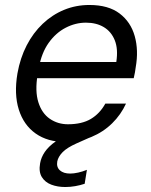

<svg xmlns="http://www.w3.org/2000/svg" viewBox="-20 -558 606 771"><path d="M241 12Q171 12 123 -22Q75 -56 55.5 -118Q36 -180 50 -263Q61 -325 87 -375.5Q113 -426 151.5 -462.5Q190 -499 237.5 -518.5Q285 -538 339 -538Q415 -538 460 -504Q505 -470 521 -413Q537 -356 525 -288Q524 -278 522 -268Q520 -258 517 -244H110L121 -309H447Q455 -361 441 -396Q427 -431 397 -449Q367 -467 325 -467Q283 -467 243.5 -446.5Q204 -426 175.5 -386Q147 -346 136 -286L131 -258Q120 -192 134 -147.5Q148 -103 180 -81Q212 -59 253 -59Q309 -59 345 -80.5Q381 -102 403 -142H486Q466 -98 430.5 -63Q395 -28 347 -8Q299 12 241 12ZM242 193Q211 193 186 183.5Q161 174 148 153Q135 132 141 98Q145 74 160 52Q175 30 204 9.5Q233 -11 280 -30L337 -53L350 -10L287 18Q249 35 231.5 53Q214 71 210 90Q206 113 220.5 126Q235 139 262 139Q276 139 294 135Q312 131 329 124L320 180Q302 186 282 189.5Q262 193 242 193Z"/></svg>

Font: DM Sans 9pt
Style: Italic
Weight: 400
Italic angle: -10°
Designer: Colophon Foundry, Jonny Pinhorn
Foundry: Colophon Foundry
Version: Version 4.004